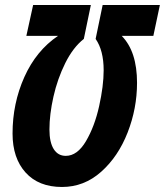

<svg xmlns="http://www.w3.org/2000/svg" viewBox="-20 -734 657 765"><path d="M30 -202Q30 -322 77 -427Q124 -532 211 -591H85L112 -714H342L314 -579Q271 -545 240 -482.5Q209 -420 193 -349Q177 -278 177 -218Q177 -167 194 -140Q211 -113 242 -113Q288 -113 322.5 -171.5Q357 -230 375 -311Q393 -392 393 -454Q393 -533 361 -579L389 -714H617L591 -591H465Q526 -529 526 -404Q526 -302 488.5 -206Q451 -110 383 -49.5Q315 11 227 11Q134 11 82 -46.5Q30 -104 30 -202Z"/></svg>

Font: Noto Sans Display Ex Bold Cond
Style: Italic
Weight: 800
Width: 3
Italic angle: -12°
Designer: Monotype Design team
Foundry: Monotype Imaging Inc.
Version: Version 1.000